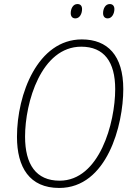

<svg xmlns="http://www.w3.org/2000/svg" viewBox="-20 -920 661 950"><path d="M513 -829C534 -829 546 -853 546 -875C546 -890 538 -900 523 -900C500 -900 490 -875 490 -855C490 -839 498 -829 513 -829ZM353 -829C375 -829 386 -853 386 -875C386 -890 379 -900 363 -900C340 -900 330 -875 330 -855C330 -839 338 -829 353 -829ZM273 10C510 10 590 -302 590 -479C590 -646 512 -725 385 -725C167 -725 64 -455 64 -243C64 -92 126 10 273 10ZM275 -26C158 -26 104 -107 104 -244C104 -414 184 -689 382 -689C495 -689 550 -614 550 -479C550 -312 472 -26 275 -26Z"/></svg>

Font: Noto Sans SemiCondensed ExtraLight
Style: Italic
Weight: 200
Width: 4
Italic angle: -12°
Designer: Monotype Design Team
Foundry: Monotype Imaging Inc.
Version: Version 2.013